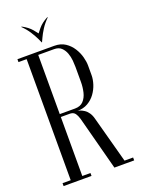

<svg xmlns="http://www.w3.org/2000/svg" viewBox="-158 -922 737 994"><g transform="rotate(-20 210.0 -425.0)"><path d="M59.1 -699H216.8Q252.2 -699 276.8 -682.7Q301.4 -666.4 317 -641.7Q332.6 -617 339.6 -590.7Q346.6 -564.4 346.6 -544V-489.8Q346.6 -467.2 338.4 -441.2Q330.1 -415.2 313.8 -392.6Q297.4 -369.9 272.4 -355.4Q247.5 -341 213.8 -341H122.9V0H59.1ZM282.9 -475.4V-558.4Q282.9 -573.5 281.1 -594.4Q279.2 -615.4 271.9 -635.5Q264.5 -655.6 250 -669.3Q235.5 -683 210.4 -683H122.9V-357H207Q237 -357 253.6 -374.9Q270.1 -392.8 276.5 -420Q282.9 -447.2 282.9 -475.4ZM14.1 -683V-699H59.1V-683ZM14.1 0V-16H59.1V0ZM122.9 0V-16H167.9V0ZM171.6 -341H214.2Q220 -341 229.4 -337.8Q238.9 -334.5 250.4 -327.1Q262 -319.6 271.7 -305.8Q281.4 -291.9 286.6 -271L359.9 0H294L221.4 -275.5Q215.6 -300.5 209.2 -314.8Q202.8 -329.1 194.2 -335.1Q185.6 -341 171.6 -341ZM352.8 -16H402.9V0H355.2ZM232.5 -849.9 236.4 -849.5Q212.9 -826.6 197.3 -801.9Q181.8 -777.2 173.8 -759.4Q165.9 -741.6 163.9 -738H161.9L161.2 -784.9Q163.2 -788.5 181.9 -810.8Q200.5 -833 232.5 -849.9ZM93.2 -849.9Q125.2 -833 143.9 -810.8Q162.5 -788.5 164.5 -784.9L163.9 -738H161.9Q160.9 -741.6 152.4 -759.4Q144 -777.2 128.4 -801.9Q112.9 -826.6 89.4 -849.5Z"/></g></svg>

Font: Emberly Black
Style: Regular
Weight: 900
Designer: Rajesh Rajput
Foundry: Rajesh Rajput
Version: Version 1.000